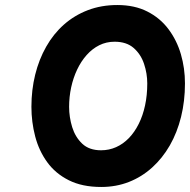

<svg xmlns="http://www.w3.org/2000/svg" viewBox="-20 -732 756 764"><path d="M383 12Q307 12 253.8 -14.8Q200.5 -41.5 167.8 -86.8Q135 -132 120 -189.2Q105 -246.5 105 -307Q105 -374 120 -434.8Q135 -495.5 163.8 -546.2Q192.5 -597 234.2 -634Q276 -671 329.5 -691.5Q383 -712 447 -712Q515.5 -712 566.2 -686.2Q617 -660.5 650.2 -616.2Q683.5 -572 699.8 -516.2Q716 -460.5 716 -400Q716 -329.5 700.5 -267Q685 -204.5 655.8 -153.5Q626.5 -102.5 585.2 -65.2Q544 -28 493 -8Q442 12 383 12ZM382 -134Q414 -134 442 -146.5Q470 -159 492.8 -182.5Q515.5 -206 532 -239Q548.5 -272 557.2 -312.5Q566 -353 566 -400Q566 -439.5 553.2 -477.8Q540.5 -516 512 -541Q483.5 -566 436 -566Q403 -566 375 -552Q347 -538 324.8 -513Q302.5 -488 287 -455.2Q271.5 -422.5 263.2 -384.5Q255 -346.5 255 -307Q255 -266 267.2 -226.2Q279.5 -186.5 307.2 -160.2Q335 -134 382 -134Z"/></svg>

Font: Overpass Black
Style: Italic
Weight: 900
Italic angle: -10°
Designer: Delve Withrington, Dave Bailey, Thomas Jockin
Foundry: Delve Fonts LLC
Version: Version 4.000